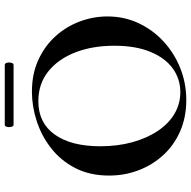

<svg xmlns="http://www.w3.org/2000/svg" viewBox="-18 -772 802 806"><g transform="rotate(-90 383.0 -369.0)"><path d="M366 12Q294 12 235.5 -13.5Q177 -39 135.5 -84Q94 -129 71.5 -187.5Q49 -246 49 -312Q49 -393 80.5 -454Q112 -515 164 -555.5Q216 -596 278 -616Q340 -636 401 -636Q475 -636 533.5 -609.5Q592 -583 633 -538Q674 -493 695.5 -436Q717 -379 717 -319Q717 -249 689 -189Q661 -129 612.5 -84Q564 -39 500.5 -13.5Q437 12 366 12ZM399 -13Q455 -13 499 -45Q543 -77 568.5 -139Q594 -201 594 -290Q594 -382 566 -454Q538 -526 486 -567.5Q434 -609 361 -609Q270 -609 221 -540Q172 -471 172 -349Q172 -276 189 -214.5Q206 -153 236.5 -107.5Q267 -62 308.5 -37.5Q350 -13 399 -13ZM262 -713Q256 -713 253.5 -722.5Q251 -732 253.5 -741Q256 -750 262 -750H513Q520 -750 522.5 -741Q525 -732 522.5 -722.5Q520 -713 513 -713Z"/></g></svg>

Font: Cormorant Infant Light
Style: Bold
Weight: 700
Version: Version 4.001